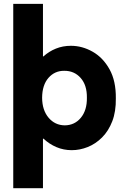

<svg xmlns="http://www.w3.org/2000/svg" viewBox="-20 -772 645 997"><path d="M48.8 205.1V-752H203.1V-479H205.6Q233.9 -504.9 270 -519.5Q306.2 -534.2 348.1 -534.2Q407.2 -534.2 461.2 -503.4Q515.1 -472.7 548.8 -412.1Q582.5 -351.6 581.5 -261.2Q582.5 -192.9 563 -142.3Q543.5 -91.8 510 -58.3Q476.6 -24.9 435.5 -8.5Q394.5 7.8 352.5 7.8Q310.1 7.8 272.9 -8.1Q235.8 -23.9 206.1 -51.8H203.1V205.1ZM316.4 -121.1Q367.7 -121.6 399.9 -160.6Q432.1 -199.7 431.2 -264.2Q432.1 -329.6 398.9 -367.2Q365.7 -404.8 313.5 -404.3Q264.2 -404.8 231.7 -367.7Q199.2 -330.6 198.7 -264.2Q199.2 -199.7 232.4 -160.6Q265.6 -121.6 316.4 -121.1Z"/></svg>

Font: Reddit Sans ExtraBold
Style: Regular
Weight: 800
Designer: Stephen Hutchings
Foundry: Reddit
Version: Version 1.014; ttfautohint (v1.8.4.7-5d5b)